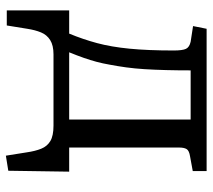

<svg xmlns="http://www.w3.org/2000/svg" viewBox="-54 -494 706 637"><g transform="rotate(90 298.5 -175.0)"><path d="M496 158 485 89Q481 61 473 41Q465 21 447.5 10.5Q430 0 396 0H160Q130 0 112.5 11Q95 22 87 41.5Q79 61 75 87L64 155H14V-52H91Q110 -98 122.5 -144.5Q135 -191 141 -252Q147 -313 147 -399Q147 -428 141.5 -439.5Q136 -451 118 -455L66 -463L75 -508H547V-462L498 -453Q479 -450 474 -441.5Q469 -433 469 -417V-52H549L546 150ZM153 -52H376V-455H213Q213 -411 212 -373Q211 -335 209 -302.5Q207 -270 203 -241Q199 -212 194 -186Q190 -163 184.5 -142.5Q179 -122 171.5 -100.5Q164 -79 153 -52Z"/></g></svg>

Font: Literata 18pt
Style: Regular
Weight: 400
Designer: Latin by Veronika Burian and Jose Scaglione. Greek by Irene Vlachou. Cyrillic by Vera Evstafieva.
Foundry: TypeTogether
Version: Version 3.103;gftools[0.9.29]